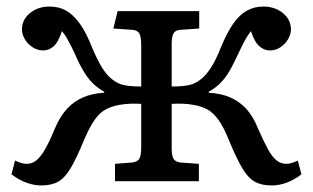

<svg xmlns="http://www.w3.org/2000/svg" viewBox="-20 -553 955 586"><path d="M106 13Q84 13 60.5 4.5Q37 -4 15 -21L26 -63Q36 -58 45 -55.5Q54 -53 62 -53Q78 -53 91.5 -64Q105 -75 118.5 -99Q132 -123 148 -162Q164 -199 185 -221.5Q206 -244 234 -256Q262 -268 298 -270V-273Q271 -288 252.5 -310.5Q234 -333 216 -372Q205 -397 197 -412.5Q189 -428 183 -438.5Q177 -449 169 -458Q158 -424 143.5 -411.5Q129 -399 112 -399Q95 -399 80 -408.5Q65 -418 56 -433Q47 -448 47 -463Q47 -493 71.5 -513Q96 -533 131 -533Q160 -533 182 -520.5Q204 -508 223.5 -481Q243 -454 261 -408Q277 -370 291 -347.5Q305 -325 319 -313.5Q333 -302 348 -296Q361 -292 376 -290.5Q391 -289 411 -289V-414Q411 -440 405.5 -450.5Q400 -461 383 -462L326 -466L339 -519H588V-466L531 -462Q515 -461 509.5 -451Q504 -441 504 -417V-289Q524 -289 539 -290.5Q554 -292 567 -296Q582 -302 596 -313.5Q610 -325 624.5 -347.5Q639 -370 654 -408Q673 -454 692 -481Q711 -508 733.5 -520.5Q756 -533 784 -533Q819 -533 843.5 -513Q868 -493 868 -463Q868 -448 859 -433Q850 -418 835.5 -408.5Q821 -399 803 -399Q787 -399 772 -411.5Q757 -424 746 -458Q739 -449 732.5 -438.5Q726 -428 718.5 -412.5Q711 -397 699 -372Q687 -346 675 -327.5Q663 -309 649 -296Q635 -283 617 -273V-270Q654 -268 682 -256Q710 -244 731 -221.5Q752 -199 767 -162Q784 -123 797 -99Q810 -75 823.5 -64Q837 -53 853 -53Q861 -53 870 -55.5Q879 -58 889 -63L900 -21Q878 -4 855 4.5Q832 13 809 13Q778 13 757.5 1.5Q737 -10 719.5 -39.5Q702 -69 680 -122Q663 -165 646.5 -187.5Q630 -210 612 -219.5Q594 -229 570 -233Q554 -236 536.5 -236.5Q519 -237 504 -236V-102Q504 -78 509.5 -68.5Q515 -59 531 -57L587 -53V0H331V-53L383 -57Q400 -59 405.5 -69Q411 -79 411 -105V-236Q396 -237 379 -236.5Q362 -236 345 -233Q322 -229 303.5 -219.5Q285 -210 269 -187.5Q253 -165 235 -122Q213 -69 195.5 -39.5Q178 -10 157.5 1.5Q137 13 106 13Z"/></svg>

Font: Literata Variable Black
Style: Regular
Weight: 900
Designer: Latin by Veronika Burian and Jose Scaglione. Greek by Irene Vlachou. Cyrillic by Vera Evstafieva.
Foundry: TypeTogether
Version: Version 3.021